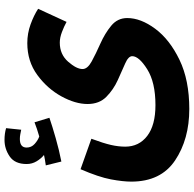

<svg xmlns="http://www.w3.org/2000/svg" viewBox="-24 -604 859 851"><g transform="rotate(-90 405.5 -178.5)"><path d="M26 -26Q26 105 120 168Q214 231 348 231Q476 231 566 187.5Q656 144 703.5 80Q751 16 751 -44Q751 -87 717 -115Q683 -143 638 -163Q593 -183 559 -201.5Q525 -220 525 -242Q525 -269 557.5 -306Q590 -343 642 -343Q664 -343 689 -333.5Q714 -324 734 -313L792 -439Q763 -458 723 -472.5Q683 -487 640 -487Q559 -487 498.5 -442.5Q438 -398 404 -336Q370 -274 370 -220Q370 -168 402 -136.5Q434 -105 476 -86Q518 -67 550 -53Q582 -39 582 -22Q582 8 524 44.5Q466 81 365 81Q276 81 228.5 44.5Q181 8 181 -53Q181 -83 188.5 -116Q196 -149 216 -203L81 -251Q46 -170 36 -116.5Q26 -63 26 -26ZM309 -389 289 -455Q261 -444 226 -434Q209 -440 193 -454.5Q177 -469 177 -490Q177 -520 215 -520Q226 -520 236 -518Q246 -516 256 -514L263 -581Q239 -588 211 -588Q171 -588 137.5 -565Q104 -542 104 -490Q104 -466 116 -446Q128 -426 144 -413Q127 -409 98 -405L115 -336Q166 -346 218.5 -361Q271 -376 309 -389Z"/></g></svg>

Font: Noto Sans Arabic SemiCondensed Extra
Style: Regular
Weight: 800
Width: 4
Designer: Nadine Chahine - Monotype Design Team
Foundry: Monotype Imaging Inc.
Version: Version 1.902